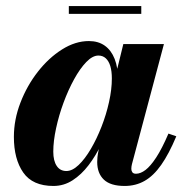

<svg xmlns="http://www.w3.org/2000/svg" viewBox="-20 -606 616 636"><path d="M157 10Q88 10 57 -34.5Q26 -79 26 -152.5Q26 -210 47.8 -266.2Q69.5 -322.5 105.5 -368.5Q141.5 -414.5 185.5 -442.2Q229.5 -470 274.5 -470Q305.5 -470 327 -454.8Q348.5 -439.5 359.8 -410.8Q371 -382 371 -342.5Q371 -317 364.8 -281.2Q358.5 -245.5 346 -205.8Q333.5 -166 315.2 -127.8Q297 -89.5 273.2 -58.5Q249.5 -27.5 220.5 -8.8Q191.5 10 157 10ZM200 -39.5Q219.5 -39.5 240.5 -59.5Q261.5 -79.5 281 -112.8Q300.5 -146 316.2 -186.2Q332 -226.5 341.2 -268.2Q350.5 -310 350.5 -346Q350.5 -370 345.5 -386.8Q340.5 -403.5 330.5 -412.8Q320.5 -422 306 -422Q286.5 -422 265.8 -400.5Q245 -379 225.5 -343.5Q206 -308 190.5 -266Q175 -224 165.8 -181.2Q156.5 -138.5 156.5 -103.5Q156.5 -73.5 167.8 -56.5Q179 -39.5 200 -39.5ZM393 10Q346 10 324 -11Q302 -32 302 -69.5Q302 -78.5 302.8 -85.5Q303.5 -92.5 304.5 -97.5L320 -177.5L347 -257.5L361.5 -350L388.5 -460H523L417 -62Q415 -54 415 -46.5Q415 -40 418.5 -35.2Q422 -30.5 430.5 -30.5Q445.5 -30.5 462 -43Q478.5 -55.5 497.5 -84.5Q516.5 -113.5 538 -163.5L564 -154.5Q539.5 -96 514 -59.8Q488.5 -23.5 459 -6.8Q429.5 10 393 10ZM208 -560V-586H448V-560Z"/></svg>

Font: Bodoni Moda 9pt
Style: Bold Italic
Weight: 700
Italic angle: -13°
Designer: Owen Earl
Foundry: indestructible type
Version: Version 2.004